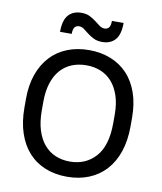

<svg xmlns="http://www.w3.org/2000/svg" viewBox="-97 -983 904 1069"><g transform="rotate(10 355.0 -448.5)"><path d="M355 8Q287 8 232 -14Q177 -36 137.5 -79Q98 -122 76.5 -185.5Q55 -249 55 -331V-379Q55 -457 76.5 -518Q98 -579 137.5 -621.5Q177 -664 232.5 -686Q288 -708 355 -708Q422 -708 477.5 -686Q533 -664 572.5 -622Q612 -580 633.5 -518.5Q655 -457 655 -379V-331Q655 -249 633.5 -186Q612 -123 572.5 -80Q533 -37 477.5 -14.5Q422 8 355 8ZM355 -78Q445 -78 501 -140.5Q557 -203 557 -331V-379Q557 -439 542 -484.5Q527 -530 500.5 -560.5Q474 -591 437 -606.5Q400 -622 355 -622Q310 -622 273 -607Q236 -592 209 -561.5Q182 -531 167.5 -485.5Q153 -440 153 -379V-331Q153 -267 168 -219.5Q183 -172 210 -140.5Q237 -109 274 -93.5Q311 -78 355 -78ZM417 -765Q389 -765 369 -775Q349 -785 333.5 -797Q318 -809 305 -819Q292 -829 277 -829Q261 -829 252 -818Q243 -807 243 -780H177Q177 -846 203.5 -875.5Q230 -905 277 -905Q305 -905 324.5 -895Q344 -885 359.5 -873Q375 -861 388.5 -851Q402 -841 417 -841Q433 -841 442 -852Q451 -863 451 -890H517Q517 -824 490.5 -794.5Q464 -765 417 -765Z"/></g></svg>

Font: PT Root UI Medium
Style: Regular
Weight: 500
Designer: Vitaly Kuzmin
Foundry: ParaType Ltd.
Version: Version 2.001G